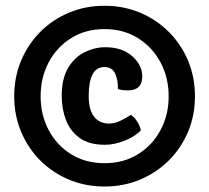

<svg xmlns="http://www.w3.org/2000/svg" viewBox="-20 -616 744 683"><path d="M30.5 -273.5Q30.5 -341.5 55 -400Q79.5 -458.5 123.2 -502.5Q167 -546.5 225.5 -571Q284 -595.5 352 -595.5Q419.5 -595.5 478 -571Q536.5 -546.5 580.5 -502.5Q624.5 -458.5 649 -400Q673.5 -341.5 673.5 -273.5Q673.5 -205.5 649 -147.2Q624.5 -89 580.5 -45.2Q536.5 -1.5 478 23Q419.5 47.5 352 47.5Q284 47.5 225.5 23Q167 -1.5 123.2 -45.2Q79.5 -89 55 -147.5Q30.5 -206 30.5 -273.5ZM124.5 -273.5Q124.5 -207.5 153 -153.5Q181.5 -99.5 232.8 -67.5Q284 -35.5 352 -35.5Q419.5 -35.5 471 -67.5Q522.5 -99.5 551.2 -153.5Q580 -207.5 580 -273.5Q580 -339.5 551.2 -393.8Q522.5 -448 471 -480.2Q419.5 -512.5 352 -512.5Q284 -512.5 232.8 -480.2Q181.5 -448 153 -393.8Q124.5 -339.5 124.5 -273.5ZM399.5 -299.5Q400.5 -328.5 390.2 -353Q380 -377.5 351 -377.5Q295.5 -377.5 295.5 -274Q295.5 -226 314.5 -201.2Q333.5 -176.5 368.5 -176.5Q387 -176.5 407.5 -186Q428 -195.5 446 -207.5Q458.5 -199 468.5 -183Q478.5 -167 481 -152Q460 -130 423.2 -115.5Q386.5 -101 353 -101Q296 -101 262.5 -125.8Q229 -150.5 214.2 -190.2Q199.5 -230 199.5 -274Q199.5 -337 222.8 -375.2Q246 -413.5 281.8 -430.8Q317.5 -448 354.5 -448Q414 -448 450 -416.5Q486 -385 486 -344Q486 -294.5 435 -294.5Q412.5 -294.5 399.5 -299.5Z"/></svg>

Font: Signika Negative SC SemiBold
Style: Regular
Weight: 600
Designer: Anna Giedryś
Foundry: Anna Giedryś
Version: Version 2.000; ttfautohint (v1.8.3) -l 8 -r 50 -G 200 -x 9 -